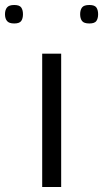

<svg xmlns="http://www.w3.org/2000/svg" viewBox="-59 -749 413 769"><path d="M110 0V-534H186V0ZM299 -655Q277 -655 269.5 -665Q262 -675 262 -692Q262 -709 269.5 -719Q277 -729 299 -729Q320 -729 327 -719Q334 -709 334 -692Q334 -675 327 -665Q320 -655 299 -655ZM-2 -655Q-23 -655 -31 -665Q-39 -675 -39 -692Q-39 -709 -31 -719Q-23 -729 -2 -729Q19 -729 26 -719Q33 -709 33 -692Q33 -675 26 -665Q19 -655 -2 -655Z"/></svg>

Font: Georama ExtraExtended Light
Style: Regular
Weight: 300
Width: 8
Designer: Jean-Baptiste Levee
Foundry: Production Type
Version: Version 1.000